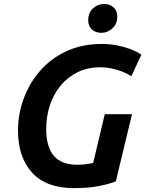

<svg xmlns="http://www.w3.org/2000/svg" viewBox="-20 -929 728 962"><path d="M351 13.5Q211.2 13.5 140.8 -64Q70.2 -141.5 70.2 -275.2Q70.2 -355.5 97.9 -432.5Q125.5 -509.5 179.1 -572.1Q232.8 -634.8 311.5 -671.8Q390.2 -708.8 491.5 -708.8Q530 -708.8 565.5 -701.9Q601 -695 632.4 -683.2Q663.8 -671.5 688.5 -655.2L638 -547.2Q619.2 -559.8 594.4 -569.6Q569.5 -579.5 541 -585.6Q512.5 -591.8 482 -591.8Q418.2 -591.8 368.1 -566.9Q318 -542 283 -499.2Q248 -456.5 229.8 -400.8Q211.5 -345 211.5 -283Q211.5 -192.5 250 -148Q288.5 -103.5 366.5 -103.5Q389.2 -103.5 409.2 -106Q429.2 -108.5 446.8 -112.5L505 -356.8H641.5L560.2 -20Q528.5 -7.5 476.6 3Q424.8 13.5 351 13.5ZM488 -764.5Q458.2 -764.5 440.1 -781.6Q422 -798.8 422 -827.5Q422 -864.8 445.8 -886.9Q469.5 -909 501.2 -909Q530.2 -909 549 -892Q567.8 -875 567.8 -845.2Q567.8 -809.5 543.2 -787Q518.8 -764.5 488 -764.5Z"/></svg>

Font: Ubuntu Sans
Style: Italic
Weight: 400
Italic angle: -13.5°
Designer: Dalton Maag Ltd
Foundry: Dalton Maag Ltd
Version: Version 1.006